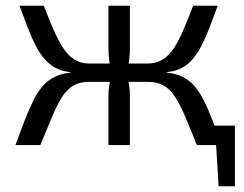

<svg xmlns="http://www.w3.org/2000/svg" viewBox="-20 -507 852 671"><path d="M801 -68V0H682L681 -68ZM801 -5V144H744L735 -5ZM741 -487Q725 -444 711.5 -409Q698 -374 684 -347Q670 -320 653.5 -300.5Q637 -281 615 -269.5Q593 -258 563 -255V-253Q595 -250 618 -238.5Q641 -227 658.5 -207.5Q676 -188 691 -158.5Q706 -129 721.5 -89.5Q737 -50 755 0H668Q645 -58 627 -100Q609 -142 591.5 -169Q574 -196 551.5 -208.5Q529 -221 496 -221V-285Q526 -285 548.5 -299Q571 -313 588 -339Q605 -365 621 -402.5Q637 -440 655 -487ZM133 -487Q151 -440 167.5 -402.5Q184 -365 201 -339Q218 -313 240 -299Q262 -285 292 -285V-221Q260 -221 237.5 -208.5Q215 -196 197.5 -169Q180 -142 162.5 -100Q145 -58 121 0H34Q52 -50 67.5 -89.5Q83 -129 98 -158.5Q113 -188 130.5 -207.5Q148 -227 171.5 -238.5Q195 -250 226 -253V-255Q196 -258 174.5 -269.5Q153 -281 136 -300.5Q119 -320 105 -347Q91 -374 77.5 -409Q64 -444 48 -487ZM376 -285V-221H269V-285ZM434 -487V-342Q434 -319 431.5 -297.5Q429 -276 422 -255Q427 -234 430.5 -213Q434 -192 434 -173V0H359V-173Q359 -192 362.5 -213Q366 -234 371 -255Q364 -276 361.5 -297.5Q359 -319 359 -342V-487ZM520 -285V-221H418V-285Z"/></svg>

Font: Exo 2
Style: Regular
Weight: 400
Designer: Natanael Gama
Foundry: Natanael Gama
Version: Version 2.010